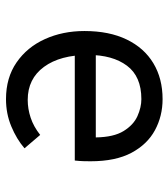

<svg xmlns="http://www.w3.org/2000/svg" viewBox="20 -584 575 656"><g transform="rotate(90 308.0 -255.5)"><path d="M318.2 12Q244.9 12 192.8 -24.1Q140.6 -60.1 113.1 -120.9Q85.5 -181.8 85.5 -256Q85.5 -340.5 114.4 -400.2Q143.2 -460 195.6 -491.5Q247.9 -523 318.2 -523Q376 -523 424.2 -497Q472.5 -471 501.5 -416.8Q530.5 -362.5 530.5 -277.2Q530.5 -267.9 530.2 -254.1Q529.9 -240.2 528 -223H149.5V-294.8H449Q448.1 -356 427.2 -389.8Q406.4 -423.6 376.3 -437.1Q346.2 -450.5 318.2 -450.5Q240.6 -450.5 203.9 -401.2Q167.2 -352 167.2 -269.2Q167.2 -173.5 207.9 -117.9Q248.6 -62.2 320.8 -62.2Q351.4 -62.2 381.5 -72.2Q411.6 -82.1 440.5 -104.8L486.2 -51.2Q454.6 -24.1 411.3 -6.1Q368 12 318.2 12Z"/></g></svg>

Font: Overpass Mono Light
Style: Regular
Weight: 300
Monospace: yes
Designer: Delve Withrington, Dave Bailey
Foundry: Delve Fonts LLC
Version: Version 4.000